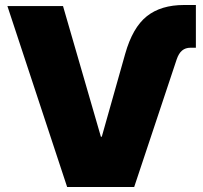

<svg xmlns="http://www.w3.org/2000/svg" viewBox="-20 -752 817 772"><path d="M483.4 -535.6Q513.2 -641.1 570.1 -686.5Q627 -731.9 719.7 -731.9H767.6V-560.1H746.1Q725.6 -560.1 712.2 -548.8Q698.7 -537.6 690.4 -513.2L519.5 0H250L9.8 -727.5H233.4L385.7 -202.1H389.2Z"/></svg>

Font: Inter 24pt Black
Style: Regular
Weight: 900
Designer: Rasmus Andersson
Foundry: rsms
Version: Version 4.001;git-66647c0bb